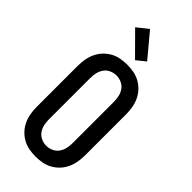

<svg xmlns="http://www.w3.org/2000/svg" viewBox="-305 -1042 1110 1110"><g transform="rotate(45 250.0 -487.0)"><path d="M250 8Q223 8 196 3Q169 -2 145 -15.5Q121 -29 102.5 -49Q84 -69 72.5 -94Q61 -119 56.5 -146Q52 -173 52 -200V-535Q52 -562 56.5 -589Q61 -616 72.5 -641Q84 -666 102.5 -686Q121 -706 145 -719.5Q169 -733 196 -738Q223 -743 250 -743Q277 -743 304 -738Q331 -733 355 -719.5Q379 -706 397.5 -686Q416 -666 427.5 -641Q439 -616 443.5 -589Q448 -562 448 -535V-200Q448 -173 443.5 -146Q439 -119 427.5 -94Q416 -69 397.5 -49Q379 -29 355 -15.5Q331 -2 304 3Q277 8 250 8ZM250 -80Q272 -80 292.5 -89.5Q313 -99 325.5 -117Q338 -135 342.5 -156.5Q347 -178 347 -200V-535Q347 -557 342.5 -578.5Q338 -600 325.5 -618Q313 -636 292.5 -645.5Q272 -655 250 -655Q228 -655 207.5 -645.5Q187 -636 174.5 -618Q162 -600 157.5 -578.5Q153 -557 153 -535V-200Q153 -178 157.5 -156.5Q162 -135 174.5 -117Q187 -99 207.5 -89.5Q228 -80 250 -80ZM263 -793 129 -928 197 -982 318 -837Z"/></g></svg>

Font: Iosevka Custom Semibold
Style: Regular
Weight: 600
Designer: Belleve Invis
Foundry: Belleve Invis
Version: Version 27.0.2; ttfautohint (v1.8.4)